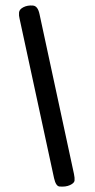

<svg xmlns="http://www.w3.org/2000/svg" viewBox="-64 -856 479 973"><g transform="rotate(5 175.0 -369.0)"><path d="M1 -749.5Q-3.9 -762.7 -3.9 -778.8Q-3.9 -794.9 16.1 -807.4Q36.1 -819.8 63.5 -819.8Q87.9 -819.8 100.1 -779.8L344.7 12.2Q350.6 31.7 350.6 44.9Q350.6 58.1 329.8 70.1Q309.1 82 277.3 82Q258.8 82 246.1 42.5Z"/></g></svg>

Font: Corben
Style: Regular
Weight: 400
Designer: vernon adams
Foundry: vernon adams
Version: Version 1.101